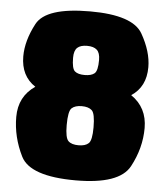

<svg xmlns="http://www.w3.org/2000/svg" viewBox="-51 -726 673 780"><g transform="rotate(5 286.0 -336.5)"><path d="M286 8Q100 8 61.8 -69Q23.5 -146 23.5 -228Q23.5 -311.5 90 -356.5Q30.5 -395.5 30.5 -475.5Q30.5 -539.5 68 -610.2Q105.5 -681 285.5 -681Q459.5 -681 500 -610Q540.5 -539 540.5 -475.5Q540.5 -395.5 481 -356.5Q547 -311.5 547 -228Q547 -146 505.5 -69Q464 8 286 8ZM285.5 -135Q313.5 -135 326.8 -147.8Q340 -160.5 340 -212.5Q340 -269.5 326.2 -282Q312.5 -294.5 285.2 -294.5Q258 -294.5 244.2 -282Q230.5 -269.5 230.5 -212.5Q230.5 -160.5 243.8 -147.8Q257 -135 285.5 -135ZM285.5 -421.5Q312.5 -421.5 325.5 -432.5Q338.5 -443.5 338.5 -487.5Q338.5 -516.5 325.2 -528.5Q312 -540.5 285.2 -540.5Q258.5 -540.5 245.5 -528.5Q232.5 -516.5 232.5 -487.5Q232.5 -443.5 245.2 -432.5Q258 -421.5 285.5 -421.5Z"/></g></svg>

Font: Anybody Black
Style: Regular
Weight: 900
Designer: Tyler Finck
Foundry: Etcetera Type Company
Version: Version 1.010; ttfautohint (v1.8.3) -l 8 -r 50 -G 200 -x 14 